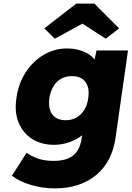

<svg xmlns="http://www.w3.org/2000/svg" viewBox="-20 -812 728 1062"><path d="M284 230Q215 230 150 210.5Q85 191 46 160L127 33Q147 47 170 57.5Q193 68 219.5 73Q246 78 276 78Q324 78 356.5 64.5Q389 51 407.5 23Q426 -5 432 -49L444 -133L482 -128Q471 -95 440 -68.5Q409 -42 366.5 -26.5Q324 -11 280 -11Q208 -11 157.5 -43.5Q107 -76 83 -134Q59 -192 71 -270Q82 -351 122.5 -412.5Q163 -474 222 -509Q281 -544 351 -544Q381 -544 407 -538Q433 -532 455 -521Q477 -510 492.5 -494.5Q508 -479 517 -461Q526 -443 527 -423L488 -414L514 -533H688L619 -49Q609 18 582 69.5Q555 121 511 157Q467 193 410 211.5Q353 230 284 230ZM343 -147Q377 -147 403 -162Q429 -177 446 -204Q463 -231 468 -269Q474 -307 465 -334.5Q456 -362 434 -376.5Q412 -391 378 -391Q344 -391 318 -376.5Q292 -362 275.5 -334.5Q259 -307 253 -269Q248 -231 256.5 -204Q265 -177 287 -162Q309 -147 343 -147ZM283 -598 225 -655 402 -792H502L639 -655L565 -598L422 -690H452Z"/></svg>

Font: Lexend ExtBd
Style: Italic
Weight: 800
Italic angle: -8.13011°
Designer: Bonnie Shaver-Troup, Thomas Jockin
Foundry: Lexend
Version: Version 1.007